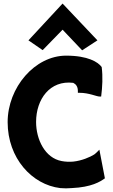

<svg xmlns="http://www.w3.org/2000/svg" viewBox="-20 -1038 637 1080"><path d="M140 -811 220 -756 332 -871 442 -755 528 -811 332 -1018ZM352 -725C176 -725 23 -546 23 -351C23 -148 160 1 319 20C340 22 363 22 383 20C495 15 544 -16 570 -35L539 -196L526 -183C522 -179 518 -175 510 -169C486 -154 440 -134 392 -129C370 -127 348 -128 327 -132C233 -149 183 -254 183 -352C183 -480 261 -588 392 -572C408 -564 418 -550 418 -526V-516H427C481 -516 523 -495 540 -495H549C556 -549 559 -607 552 -661C532 -689 474 -725 352 -725Z"/></svg>

Font: Bluebird
Style: SfBdNrw
Weight: 700
Designer: Jasper
Foundry: Cannot Into Space Fonts
Version: Version 0.98